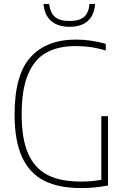

<svg xmlns="http://www.w3.org/2000/svg" viewBox="-20 -950 642 975"><path d="M528.5 -360V-8Q488 -0.5 456.2 2.2Q424.5 5 390 5Q278 5 204 -32.5Q130 -70 92 -152.5Q54 -235 54 -369Q54 -570.5 135.2 -659.8Q216.5 -749 365.5 -749Q441 -749 517 -727.5V-693.5Q476 -706 439.2 -711Q402.5 -716 363.5 -716Q276 -716 215.8 -683Q155.5 -650 122.8 -573.5Q90 -497 90 -369.5Q90 -244.5 123.2 -169.5Q156.5 -94.5 222 -61.2Q287.5 -28 390 -28Q446.5 -28 494.5 -37V-360ZM201 -930H229.5Q235 -885 259 -864.2Q283 -843.5 333 -843.5Q383 -843.5 406.8 -864.2Q430.5 -885 434.5 -930H463Q459 -873.5 426.2 -843.8Q393.5 -814 333 -814Q273 -814 239 -844.2Q205 -874.5 201 -930Z"/></svg>

Font: Encode Sans Semi Condensed Thin
Style: Regular
Weight: 250
Width: 4
Designer: Multiple Designers
Foundry: Impallari Type
Version: Version 2.000